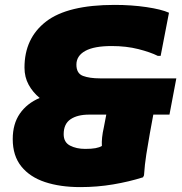

<svg xmlns="http://www.w3.org/2000/svg" viewBox="-20 -752 744 784"><path d="M32 -184Q32 -246 61 -288Q90 -330 142 -352Q114 -375 97 -406Q80 -437 80 -476Q80 -596 168 -664Q256 -732 448 -732Q517 -732 578 -723Q639 -714 670 -700L636 -524H624Q594 -539 545 -551.5Q496 -564 436 -564Q364 -564 328 -544Q292 -524 292 -488Q292 -452 319 -442Q346 -432 388 -432H700L672 -284H606L592 -208Q584 -163 577.5 -122Q571 -81 568 -36L564 -28Q507 -10 442 1Q377 12 308 12Q226 12 164 -8.5Q102 -29 67 -72.5Q32 -116 32 -184ZM328 -144Q354 -144 370 -147Q386 -150 396 -156Q394 -188 404 -232L414 -284H344Q296 -284 268 -265Q240 -246 240 -204Q240 -171 266 -157.5Q292 -144 328 -144Z"/></svg>

Font: Kufam Black
Style: Italic
Weight: 900
Italic angle: -11°
Designer: Artur Schmal
Foundry: Original Type
Version: Version 1.301; ttfautohint (v1.8.3)